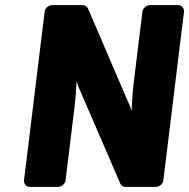

<svg xmlns="http://www.w3.org/2000/svg" viewBox="-20 -699 733 744"><path d="M73 0C72 11 80 25 95 25H206C217 25 232 15 234 0L269 -286C273 -319 275 -350 277 -384L286 -357L287 -356L446 12C449 19 457 25 466 25H585C596 25 611 15 613 0L693 -654C694 -665 686 -679 671 -679H560C549 -679 534 -669 532 -654L497 -370C493 -337 492 -304 490 -270L480 -297L479 -298L321 -666C318 -673 309 -679 300 -679H181C170 -679 155 -669 153 -654Z"/></svg>

Font: Falling Sky
Style: BlkObl
Weight: 900
Designer: Paul D. Hunt
Foundry: Adobe Systems Incorporated
Version: Version 1.02